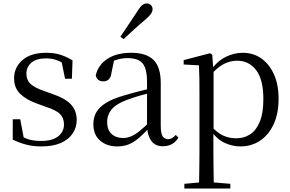

<svg xmlns="http://www.w3.org/2000/svg" viewBox="-20 -838 1691 1118"><path d="M221.4 14.6Q172.9 14.6 134 4.5Q95.1 -5.6 54.2 -25.1L54.3 -143.7H97.8L121.5 -18.1L84.9 -20.3V-56.3Q113.4 -37.5 144.2 -27.4Q174.9 -17.3 218.7 -17.3Q285.2 -17.3 318.8 -44.1Q352.5 -70.9 352.5 -113.5Q352.5 -150.2 329.8 -173.6Q307.2 -197 245.6 -216.4L193.9 -235.4Q133.2 -257 97.6 -291.4Q62 -325.9 62 -382Q62 -445.2 110.4 -487.9Q158.8 -530.6 249.1 -530.6Q294.4 -530.6 329.5 -519.9Q364.7 -509.2 402.4 -486.4L398.6 -379.4H358.9L335.1 -495.5L366.5 -490.1V-457.8Q335.7 -479.4 307.9 -488.7Q280.2 -498.1 249.1 -498.1Q192.1 -498.1 162.9 -473.1Q133.7 -448 133.7 -408.5Q133.7 -372 157.7 -349.5Q181.6 -327 236.5 -308.4L286.8 -290.4Q362.6 -264 394.7 -228.1Q426.7 -192.1 426.7 -139.6Q426.7 -96.6 403.5 -61.4Q380.3 -26.2 334.9 -5.8Q289.5 14.6 221.4 14.6Z M661.7 14.6Q602.5 14.6 563.1 -19.1Q523.6 -52.8 523.6 -115.1Q523.6 -153.9 540.8 -184.3Q557.9 -214.6 597.4 -239Q636.9 -263.5 702.9 -282.3Q744.8 -294.9 790.8 -306.7Q836.8 -318.5 876.8 -327.7V-303.3Q836.8 -293.3 795.7 -281.5Q754.6 -269.7 720.6 -257Q657.3 -233.6 630.6 -201.7Q603.9 -169.7 603.9 -128.2Q603.9 -81.6 629.5 -58Q655.2 -34.4 697.1 -34.4Q719.6 -34.4 741.6 -43.3Q763.6 -52.2 791.7 -74.2Q819.7 -96.3 857.8 -134.4L866.5 -87.1H842.9Q811.7 -53.7 784.5 -31.1Q757.2 -8.4 728.1 3.1Q699 14.6 661.7 14.6ZM928.8 13.6Q884.1 13.6 861.8 -16.6Q839.5 -46.7 836.2 -99.7V-103.3V-359Q836.2 -415 824.1 -445.3Q811.9 -475.6 786.7 -487.6Q761.6 -499.6 722 -499.6Q693.3 -499.6 664.1 -491.4Q634.9 -483.2 601.7 -464.7L645.2 -491.9L628.8 -412.7Q625.2 -386 612.7 -375.2Q600.1 -364.3 581.4 -364.3Q545.2 -364.3 537.5 -399.7Q552.4 -461 606.1 -495.8Q659.8 -530.6 744.2 -530.6Q831.5 -530.6 873.8 -489.2Q916 -447.8 916 -354.6V-107.7Q916 -60.8 927.1 -44.2Q938.1 -27.5 958.4 -27.5Q971 -27.5 981 -33.2Q991 -38.8 1003.4 -52.1L1019.1 -36.7Q1003.2 -10.7 980.6 1.4Q958 13.6 928.8 13.6ZM680.9 -624Q705.6 -660.9 730.2 -697.4Q754.7 -734 780.2 -772.8Q795.4 -797.6 807.7 -807.7Q820 -817.9 834.5 -817.9Q847.6 -817.9 858 -809.1Q868.4 -800.3 868.4 -783.8Q868.4 -771.1 858.5 -756.9Q848.6 -742.7 825.5 -723.1Q792.6 -695.8 761.7 -667.5Q730.7 -639.2 699.6 -610.1Z M1053.5 259.8V232.4L1164.7 222.2H1202.5L1321.2 232.4V259.8ZM1138.5 259.8Q1139.5 225.6 1140 185.1Q1140.5 144.5 1141 103.1Q1141.5 61.7 1141.5 26.7V-286.8Q1141.5 -338.2 1141 -379.5Q1140.5 -420.7 1138.5 -457.5L1049.5 -462.4V-487.9L1202.9 -528L1215.9 -519.6L1221.9 -435.3L1223.7 -430.1V-78.7L1222.5 -68.7V26.5Q1222.5 60.7 1223 102.2Q1223.5 143.7 1224 184.7Q1224.5 225.6 1225.5 259.8ZM1379.6 14.6Q1335.1 14.6 1290.2 -5.1Q1245.3 -24.9 1207.2 -77.1H1194.4L1208.3 -105.1Q1245.5 -63.7 1280.4 -48.2Q1315.2 -32.7 1356.5 -32.7Q1400.2 -32.7 1435.6 -55.1Q1471.1 -77.6 1492.3 -128.1Q1513.5 -178.6 1513.5 -260.8Q1513.5 -374.9 1471.5 -429.7Q1429.4 -484.5 1360.9 -484.5Q1323.4 -484.5 1286 -466.8Q1248.5 -449.1 1204.2 -398.2L1193.6 -425H1204.5Q1243.9 -481.5 1293.2 -506.1Q1342.6 -530.6 1393.3 -530.6Q1454.5 -530.6 1501.2 -498Q1548 -465.4 1575.1 -405.4Q1602.2 -345.3 1602.2 -262.6Q1602.2 -177.1 1573.5 -114.8Q1544.7 -52.4 1494.4 -18.9Q1444.2 14.6 1379.6 14.6Z"/></svg>

Font: Noto Serif KR
Style: Regular
Weight: 200
Designer: Ryoko NISHIZUKA 西塚涼子 (kana & ideographs); Frank Grießhammer (Latin, Greek & Cyrillic); Wenlong ZHANG 张文龙 (bopomofo); San
Foundry: Adobe
Version: Version 2.001;hotconv 1.1.0;makeotfexe 2.6.0